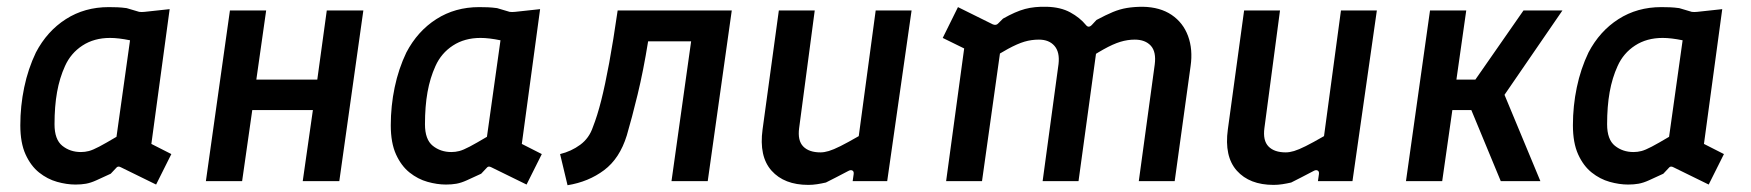

<svg xmlns="http://www.w3.org/2000/svg" viewBox="-20 -535 5171 567"><path d="M203 10Q177 10 148.5 2Q120 -6 95.5 -25.5Q71 -45 55.5 -79Q40 -113 40 -165Q40 -222 51.5 -277Q63 -332 86 -380Q119 -443 174.5 -478.5Q230 -514 301 -514Q315 -514 327 -513.5Q339 -513 354 -511L391 -500Q398 -499 407 -500L481 -508L427 -110L486 -80L441 10L337 -41Q328 -46 323 -39L307 -22Q281 -10 264.5 -2.5Q248 5 234 7.5Q220 10 203 10ZM219 -86Q231 -86 242.5 -89Q254 -92 273 -102Q292 -112 324 -131L364 -416Q330 -423 305 -423Q258 -423 223.5 -400.5Q189 -378 172 -340Q156 -305 148.5 -263Q141 -221 141 -168Q141 -123 164 -104.5Q187 -86 219 -86Z M588 0 659 -504H766L737 -300H917L945 -504H1053L982 0H874L904 -210H725L695 0Z M1297 10Q1271 10 1242.5 2Q1214 -6 1189.5 -25.5Q1165 -45 1149.5 -79Q1134 -113 1134 -165Q1134 -222 1145.5 -277Q1157 -332 1180 -380Q1213 -443 1268.5 -478.5Q1324 -514 1395 -514Q1409 -514 1421 -513.5Q1433 -513 1448 -511L1485 -500Q1492 -499 1501 -500L1575 -508L1521 -110L1580 -80L1535 10L1431 -41Q1422 -46 1417 -39L1401 -22Q1375 -10 1358.5 -2.5Q1342 5 1328 7.5Q1314 10 1297 10ZM1313 -86Q1325 -86 1336.5 -89Q1348 -92 1367 -102Q1386 -112 1418 -131L1458 -416Q1424 -423 1399 -423Q1352 -423 1317.5 -400.5Q1283 -378 1266 -340Q1250 -305 1242.5 -263Q1235 -221 1235 -168Q1235 -123 1258 -104.5Q1281 -86 1313 -86Z M1656 12 1634 -80Q1667 -88 1693.5 -107.5Q1720 -127 1731 -160Q1744 -193 1755.5 -238.5Q1767 -284 1779 -349Q1791 -414 1804 -504H2141L2070 0H1963L2021 -413H1894Q1880 -326 1863 -256Q1846 -186 1831 -135Q1810 -67 1764 -32.5Q1718 2 1656 12Z M2367 11Q2296 11 2258.5 -31Q2221 -73 2232 -153L2280 -504H2386L2340 -157Q2335 -120 2352 -102.5Q2369 -85 2403 -85Q2414 -85 2427.5 -89Q2441 -93 2462 -103.5Q2483 -114 2516 -133L2566 -504H2672L2600 0H2498L2501 -21Q2502 -29 2497 -31.5Q2492 -34 2485 -30Q2466 -20 2449.5 -11.5Q2433 -3 2419 4Q2406 7 2393 9Q2380 11 2367 11Z M2774 0 2834 -441 2874 -369 2764 -423 2809 -514 2912 -463Q2922 -459 2928 -466L2942 -480Q2979 -501 3007 -508.5Q3035 -516 3071 -515Q3112 -514 3140.5 -498.5Q3169 -483 3187 -461Q3195 -451 3205 -462L3218 -476Q3246 -491 3266.5 -499.5Q3287 -508 3308 -511.5Q3329 -515 3355 -515Q3406 -514 3440 -491Q3474 -468 3488.5 -428.5Q3503 -389 3496 -340L3449 0H3343L3390 -344Q3395 -382 3378.5 -400Q3362 -418 3331 -418Q3310 -418 3288.5 -411.5Q3267 -405 3238.5 -389Q3210 -373 3165 -343L3221 -408L3165 0H3059L3106 -346Q3110 -381 3094 -399.5Q3078 -418 3048 -418Q3026 -418 3005.5 -412Q2985 -406 2956.5 -390.5Q2928 -375 2882 -346L2940 -427L2880 0Z M3741 11Q3670 11 3632.5 -31Q3595 -73 3606 -153L3654 -504H3760L3714 -157Q3709 -120 3726 -102.5Q3743 -85 3777 -85Q3788 -85 3801.5 -89Q3815 -93 3836 -103.5Q3857 -114 3890 -133L3940 -504H4046L3974 0H3872L3875 -21Q3876 -29 3871 -31.5Q3866 -34 3859 -30Q3840 -20 3823.5 -11.5Q3807 -3 3793 4Q3780 7 3767 9Q3754 11 3741 11Z M4132 0 4203 -504H4310L4281 -300H4337L4479 -504H4594L4412 -239L4408 -291L4529 0H4412L4325 -210H4269L4239 0Z M4788 10Q4762 10 4733.5 2Q4705 -6 4680.5 -25.5Q4656 -45 4640.5 -79Q4625 -113 4625 -165Q4625 -222 4636.5 -277Q4648 -332 4671 -380Q4704 -443 4759.5 -478.5Q4815 -514 4886 -514Q4900 -514 4912 -513.5Q4924 -513 4939 -511L4976 -500Q4983 -499 4992 -500L5066 -508L5012 -110L5071 -80L5026 10L4922 -41Q4913 -46 4908 -39L4892 -22Q4866 -10 4849.5 -2.5Q4833 5 4819 7.5Q4805 10 4788 10ZM4804 -86Q4816 -86 4827.5 -89Q4839 -92 4858 -102Q4877 -112 4909 -131L4949 -416Q4915 -423 4890 -423Q4843 -423 4808.5 -400.5Q4774 -378 4757 -340Q4741 -305 4733.5 -263Q4726 -221 4726 -168Q4726 -123 4749 -104.5Q4772 -86 4804 -86Z"/></svg>

Font: Finlandica Medium
Style: Italic
Weight: 500
Italic angle: -8°
Designer: Niklas Ekholm, Juho Hiilivirta, Jaakko Suomalainen
Foundry: Helsinki Type Studio
Version: Version 1.063